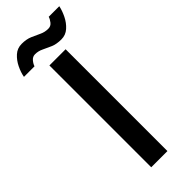

<svg xmlns="http://www.w3.org/2000/svg" viewBox="-330 -850 880 880"><g transform="rotate(-45 110.0 -410.0)"><path d="M58 -660H163V0H58ZM-61.5 -705.5Q-57 -730.5 -44.2 -756.8Q-31.5 -783 -11 -801.5Q9.5 -820 38 -820Q68.5 -820 90.5 -810.5Q112.5 -801 131.8 -791.8Q151 -782.5 173.5 -782.5Q190 -782.5 200 -795.2Q210 -808 213.5 -820H282Q277 -795.5 264 -769Q251 -742.5 230.2 -724Q209.5 -705.5 181.5 -705.5Q150.5 -705.5 128.2 -715Q106 -724.5 87.2 -733.8Q68.5 -743 47.5 -743Q32 -743 21.2 -730.2Q10.5 -717.5 7 -705.5Z"/></g></svg>

Font: League Spartan Medium
Style: Regular
Weight: 500
Foundry: The League of Moveable Type
Version: Version 2.002